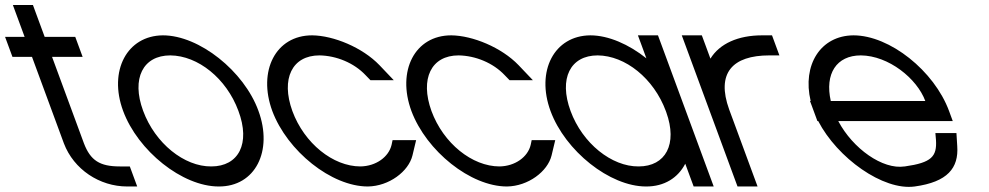

<svg xmlns="http://www.w3.org/2000/svg" viewBox="-260 -724 3945 766"><path d="M-52.3 -497 74.9 -152C101 -84 137.9 -60 217.9 -60H257.9L287.4 20H247.4C137.4 20 34.3 -48 -5.1 -152L-132.3 -497H-170.3H-210.3L-239.8 -577H-199.8H-161.8L-193.9 -664L-208.6 -704H-128.6L-113.9 -664L-81.8 -577H0.2H40.2L69.7 -497H29.7Z M231 -282C172.4 -441 246.4 -582 390 -583C535 -583 713.7 -440 771 -282C830 -122 758.7 21 612.4 20C467.4 20 290 -122 231 -282ZM311 -282C358.9 -152 475.2 -59 582.9 -60C691.9 -60 740.3 -151 691 -282C643.4 -411 529.9 -502 419.5 -503C310.5 -503 263.4 -411 311 -282Z M1253.9 -464 1311 -404H1218L1198.6 -424C1152.6 -473 1081.9 -502 1014.5 -503C905.5 -503 859.8 -410 906.4 -281C953.9 -152 1068.9 -60 1177.9 -60C1240.5 -61 1290.9 -98 1302.2 -146L1306.2 -165H1400.2L1385.6 -104C1370.2 -40 1292 19 1207.4 20C1062.4 20 886.4 -121 826.4 -281C767.4 -441 840 -583 985 -583H986C1070.4 -582 1185.7 -535 1253.9 -464Z M1808.9 -464 1866 -404H1773L1753.6 -424C1707.6 -473 1636.9 -502 1569.5 -503C1460.5 -503 1414.8 -410 1461.4 -281C1508.9 -152 1623.9 -60 1732.9 -60C1795.5 -61 1845.9 -98 1857.2 -146L1861.2 -165H1955.2L1940.6 -104C1925.2 -40 1847 19 1762.4 20C1617.4 20 1441.4 -121 1381.4 -281C1322.4 -441 1395 -583 1540 -583H1541C1625.4 -582 1740.7 -535 1808.9 -464Z M1936.4 -281C1877.4 -441 1951.4 -582 2095 -583C2167.6 -583 2248.7 -547.1 2318.8 -491.3L2299.8 -543L2285 -583H2365L2379.8 -543L2475 -284.8L2476.4 -281L2572.6 -20L2587.4 20H2507.4L2492.6 -20L2473.9 -70.8C2445.2 -15.1 2390.7 20.5 2317.4 20C2172.4 20 1995 -122 1936.4 -281ZM2016.4 -281C2063.9 -152 2180.2 -59 2287.9 -60C2395.6 -60 2444.1 -148.8 2398.1 -276.3L2396.4 -281C2348.4 -411 2234.9 -502 2124.5 -503C2015.5 -503 1968.4 -411 2016.4 -281Z M2574.3 -490C2610.9 -549.8 2684.6 -583 2780 -583H2820L2849.5 -503H2809.5C2662.1 -503 2596.5 -432.5 2649.2 -286.8L2651 -282L2665.8 -242L2747.6 -20L2762.4 20H2682.4L2667.6 -20L2585.8 -242L2571 -282C2570.5 -283.3 2570 -284.6 2569.6 -285.9L2474.8 -543L2460 -583H2540L2554.8 -543Z M3054.5 -321H3431.6C3398.4 -411 3284.9 -502 3174.5 -503C3077.1 -503 3029.9 -429.5 3054.5 -321ZM3004.3 -241H3001.1L2986.4 -281L2971.6 -321H2974.2C2940 -464.5 3013.4 -582.1 3145 -583C3290 -583 3467.4 -441 3526.4 -281L3541.1 -241H3501.1H3084.3C3142.5 -130.8 3261.7 -46.6 3348.9 -60H3349.9C3457.3 -75 3478.1 -100 3474.2 -165L3471.8 -193H3555.8L3559 -141C3565.1 -54 3520.7 2 3389.4 20C3262.8 37.4 3080.4 -94.1 3004.3 -241Z"/></svg>

Font: Nordica Plus
Style: NordicaClassicLightOpObl
Weight: 300
Version: Version 1.01